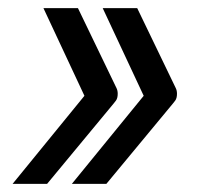

<svg xmlns="http://www.w3.org/2000/svg" viewBox="-20 -496 496 473"><path d="M188 -260 87 -476H172L267 -279Q270 -273 270 -265Q270 -254 265.5 -248Q261 -242 260 -241L96 -43H11ZM334 -260 233 -476H318L413 -279Q416 -273 416 -265Q416 -254 411.5 -248Q407 -242 406 -241L242 -43H157Z"/></svg>

Font: Niramit
Style: Italic
Weight: 400
Italic angle: -10°
Version: Version 1.000; ttfautohint (v1.6)